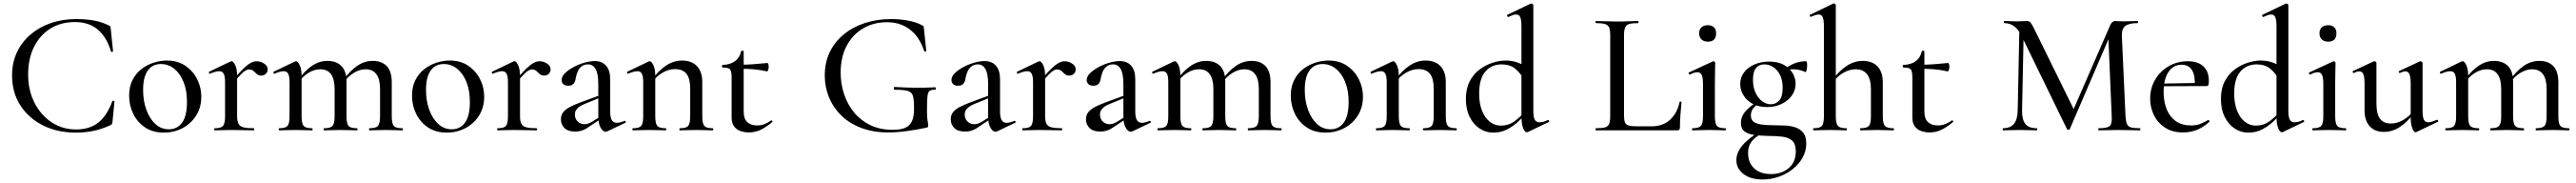

<svg xmlns="http://www.w3.org/2000/svg" viewBox="-20 -745 14742 1046"><path d="M416 -636Q454 -636 486.5 -632.5Q519 -629 547.5 -621Q576 -613 602 -600Q610 -597 611.5 -593.5Q613 -590 614 -578L627 -452Q627 -450 621.5 -448.5Q616 -447 615 -451Q590 -534 539 -576.5Q488 -619 409 -619Q329 -619 269 -582Q209 -545 175 -477.5Q141 -410 141 -318Q141 -250 162 -193Q183 -136 220.5 -93.5Q258 -51 307.5 -28Q357 -5 414 -5Q494 -5 543.5 -45Q593 -85 623 -167Q625 -170 630 -169Q635 -168 635 -165L624 -51Q623 -39 620.5 -36Q618 -33 611 -29Q560 -6 513.5 3.5Q467 13 414 13Q308 13 225.5 -28.5Q143 -70 96 -143.5Q49 -217 49 -314Q49 -386 76.5 -445Q104 -504 154 -547Q204 -590 270.5 -613Q337 -636 416 -636Z M917 13Q856 13 811.5 -16Q767 -45 743 -93.5Q719 -142 719 -198Q719 -250 738.5 -288Q758 -326 790 -350.5Q822 -375 860 -387Q898 -399 935 -399Q997 -399 1041 -369Q1085 -339 1108.5 -292Q1132 -245 1132 -193Q1132 -130 1102 -83.5Q1072 -37 1023.5 -12Q975 13 917 13ZM946 -6Q995 -6 1022.5 -44.5Q1050 -83 1050 -162Q1050 -229 1030 -277.5Q1010 -326 976.5 -352.5Q943 -379 901 -379Q852 -379 825.5 -341.5Q799 -304 799 -231Q799 -168 818 -116.5Q837 -65 870 -35.5Q903 -6 946 -6Z M1315 -271 1309 -282Q1347 -328 1372 -352Q1397 -376 1415 -385.5Q1433 -395 1449 -395Q1470 -395 1491 -382Q1512 -369 1512 -349Q1512 -334 1502 -323.5Q1492 -313 1475 -313Q1459 -313 1449.5 -322Q1440 -331 1430.5 -339.5Q1421 -348 1405 -348Q1397 -348 1387 -343Q1377 -338 1360.5 -321.5Q1344 -305 1315 -271ZM1209 0Q1206 0 1206 -6Q1206 -12 1209 -12Q1245 -12 1256.5 -25.5Q1268 -39 1268 -81V-276Q1268 -308 1260.5 -323Q1253 -338 1235 -338Q1225 -338 1212 -334.5Q1199 -331 1182 -324Q1178 -322 1176 -327.5Q1174 -333 1177 -335L1300 -394Q1304 -395 1306 -395Q1315 -395 1326 -373Q1337 -351 1337 -310V-81Q1337 -53 1344.5 -38Q1352 -23 1372.5 -17.5Q1393 -12 1432 -12Q1435 -12 1435 -6Q1435 0 1432 0Q1406 0 1373 -1Q1340 -2 1303 -2Q1276 -2 1251.5 -1Q1227 0 1209 0Z M2094 0Q2092 0 2092 -6Q2092 -12 2094 -12Q2131 -12 2143 -25.5Q2155 -39 2155 -81V-235Q2155 -349 2072 -349Q2038 -349 2004 -328Q1970 -307 1946 -272L1942 -284Q1982 -340 2024 -368.5Q2066 -397 2113 -397Q2165 -397 2193.5 -367Q2222 -337 2222 -274V-81Q2222 -39 2233.5 -25.5Q2245 -12 2282 -12Q2286 -12 2286 -6Q2286 0 2282 0Q2264 0 2239.5 -1Q2215 -2 2188 -2Q2162 -2 2137.5 -1Q2113 0 2094 0ZM1835 0Q1832 0 1832 -6Q1832 -12 1835 -12Q1871 -12 1883 -25.5Q1895 -39 1895 -81V-235Q1895 -349 1813 -349Q1778 -349 1744.5 -328Q1711 -307 1687 -272L1683 -284Q1723 -340 1765 -368.5Q1807 -397 1853 -397Q1905 -397 1934 -367.5Q1963 -338 1963 -279V-81Q1963 -39 1974.5 -25.5Q1986 -12 2023 -12Q2026 -12 2026 -6Q2026 0 2023 0Q2004 0 1980 -1Q1956 -2 1929 -2Q1902 -2 1877.5 -1Q1853 0 1835 0ZM1578 0Q1575 0 1575 -6Q1575 -12 1578 -12Q1614 -12 1625.5 -25.5Q1637 -39 1637 -81V-276Q1637 -308 1629.5 -323Q1622 -338 1604 -338Q1594 -338 1581 -334.5Q1568 -331 1551 -324Q1547 -322 1545 -327.5Q1543 -333 1546 -335L1669 -394Q1673 -395 1675 -395Q1684 -395 1695 -373Q1706 -351 1706 -310V-81Q1706 -39 1717.5 -25.5Q1729 -12 1766 -12Q1769 -12 1769 -6Q1769 0 1766 0Q1747 0 1723 -1Q1699 -2 1672 -2Q1645 -2 1620.5 -1Q1596 0 1578 0Z M2536 13Q2475 13 2430.5 -16Q2386 -45 2362 -93.5Q2338 -142 2338 -198Q2338 -250 2357.5 -288Q2377 -326 2409 -350.5Q2441 -375 2479 -387Q2517 -399 2554 -399Q2616 -399 2660 -369Q2704 -339 2727.5 -292Q2751 -245 2751 -193Q2751 -130 2721 -83.5Q2691 -37 2642.5 -12Q2594 13 2536 13ZM2565 -6Q2614 -6 2641.5 -44.5Q2669 -83 2669 -162Q2669 -229 2649 -277.5Q2629 -326 2595.5 -352.5Q2562 -379 2520 -379Q2471 -379 2444.5 -341.5Q2418 -304 2418 -231Q2418 -168 2437 -116.5Q2456 -65 2489 -35.5Q2522 -6 2565 -6Z M2934 -271 2928 -282Q2966 -328 2991 -352Q3016 -376 3034 -385.5Q3052 -395 3068 -395Q3089 -395 3110 -382Q3131 -369 3131 -349Q3131 -334 3121 -323.5Q3111 -313 3094 -313Q3078 -313 3068.5 -322Q3059 -331 3049.5 -339.5Q3040 -348 3024 -348Q3016 -348 3006 -343Q2996 -338 2979.5 -321.5Q2963 -305 2934 -271ZM2828 0Q2825 0 2825 -6Q2825 -12 2828 -12Q2864 -12 2875.5 -25.5Q2887 -39 2887 -81V-276Q2887 -308 2879.5 -323Q2872 -338 2854 -338Q2844 -338 2831 -334.5Q2818 -331 2801 -324Q2797 -322 2795 -327.5Q2793 -333 2796 -335L2919 -394Q2923 -395 2925 -395Q2934 -395 2945 -373Q2956 -351 2956 -310V-81Q2956 -53 2963.5 -38Q2971 -23 2991.5 -17.5Q3012 -12 3051 -12Q3054 -12 3054 -6Q3054 0 3051 0Q3025 0 2992 -1Q2959 -2 2922 -2Q2895 -2 2870.5 -1Q2846 0 2828 0Z M3455 6Q3451 8 3446 8Q3431 8 3417.5 -14.5Q3404 -37 3404 -79V-262Q3404 -324 3388.5 -350.5Q3373 -377 3346 -377Q3321 -377 3306 -363.5Q3291 -350 3284.5 -332.5Q3278 -315 3275 -300Q3273 -281 3263.5 -268Q3254 -255 3232 -255Q3212 -255 3203 -265Q3194 -275 3194 -287Q3194 -308 3213.5 -327Q3233 -346 3263 -362Q3293 -378 3325.5 -387Q3358 -396 3384 -396Q3425 -396 3448.5 -369.5Q3472 -343 3472 -292V-108Q3472 -75 3481 -59Q3490 -43 3510 -43Q3527 -43 3554 -54Q3558 -56 3560.5 -50.5Q3563 -45 3558 -43ZM3271 7Q3231 7 3210.5 -13Q3190 -33 3190 -63Q3190 -87 3203 -103.5Q3216 -120 3240.5 -133Q3265 -146 3300 -159L3414 -201L3417 -188L3326 -151Q3311 -145 3298.5 -137Q3286 -129 3278 -117.5Q3270 -106 3270 -90Q3270 -66 3286 -50.5Q3302 -35 3325 -35Q3334 -35 3344 -38Q3354 -41 3368 -49L3427 -86L3429 -72L3356 -24Q3333 -7 3313.5 0Q3294 7 3271 7Z M3871 0Q3868 0 3868 -6Q3868 -12 3871 -12Q3907 -12 3918.5 -25.5Q3930 -39 3930 -81V-238Q3930 -295 3909 -322.5Q3888 -350 3842 -350Q3807 -350 3771.5 -329.5Q3736 -309 3711 -273L3707 -285Q3748 -341 3791.5 -370Q3835 -399 3883 -399Q3938 -399 3968.5 -367Q3999 -335 3999 -276V-81Q3999 -39 4010.5 -25.5Q4022 -12 4059 -12Q4062 -12 4062 -6Q4062 0 4059 0Q4040 0 4016 -1Q3992 -2 3965 -2Q3938 -2 3913.5 -1Q3889 0 3871 0ZM3602 0Q3599 0 3599 -6Q3599 -12 3602 -12Q3638 -12 3649.5 -25.5Q3661 -39 3661 -81V-276Q3661 -308 3653.5 -323Q3646 -338 3628 -338Q3618 -338 3605 -334.5Q3592 -331 3575 -324Q3571 -322 3569 -327.5Q3567 -333 3570 -335L3693 -394Q3697 -395 3699 -395Q3708 -395 3719 -373Q3730 -351 3730 -310V-81Q3730 -39 3741.5 -25.5Q3753 -12 3790 -12Q3793 -12 3793 -6Q3793 0 3790 0Q3771 0 3747 -1Q3723 -2 3696 -2Q3669 -2 3644.5 -1Q3620 0 3602 0Z M4266 12Q4242 12 4219 4.5Q4196 -3 4181.5 -22Q4167 -41 4167 -73V-304Q4167 -327 4163 -339Q4159 -351 4148 -355Q4137 -359 4115 -359Q4112 -359 4112 -366.5Q4112 -374 4115 -374Q4159 -375 4186.5 -395.5Q4214 -416 4221 -452Q4222 -455 4229 -455Q4236 -455 4236 -452V-107Q4236 -66 4256.5 -47Q4277 -28 4313 -28Q4338 -28 4358.5 -37Q4379 -46 4392 -56Q4396 -59 4399.5 -54.5Q4403 -50 4399 -47Q4362 -16 4331 -2Q4300 12 4266 12ZM4369 -337Q4329 -346 4292 -349Q4255 -352 4214 -352V-375Q4254 -375 4291.5 -378Q4329 -381 4372 -385Q4375 -385 4377 -378Q4379 -371 4379 -362Q4379 -354 4376 -345Q4373 -336 4369 -337Z M5063 12Q4977 12 4909.5 -13.5Q4842 -39 4795.5 -84Q4749 -129 4724.5 -188Q4700 -247 4700 -313Q4700 -388 4728.5 -447Q4757 -506 4809 -548.5Q4861 -591 4930 -613.5Q4999 -636 5080 -636Q5132 -636 5178.5 -627Q5225 -618 5256 -601Q5265 -597 5266 -594Q5267 -591 5268 -578L5281 -454Q5281 -451 5276 -450Q5271 -449 5269 -453Q5259 -484 5242 -513.5Q5225 -543 5199 -566.5Q5173 -590 5137.5 -604Q5102 -618 5055 -618Q4981 -618 4921 -583.5Q4861 -549 4826 -484.5Q4791 -420 4791 -330Q4791 -266 4810.5 -207Q4830 -148 4868 -102Q4906 -56 4961.5 -29.5Q5017 -3 5089 -3Q5134 -3 5160.5 -14.5Q5187 -26 5199 -52.5Q5211 -79 5211 -125Q5211 -173 5205 -195.5Q5199 -218 5176 -225Q5153 -232 5101 -232Q5095 -232 5095 -240Q5095 -248 5100 -248Q5166 -244 5219.5 -243.5Q5273 -243 5331 -246Q5336 -246 5336 -239Q5336 -232 5331 -232Q5310 -233 5300 -225.5Q5290 -218 5287.5 -193Q5285 -168 5285 -115Q5285 -82 5287 -66Q5289 -50 5290.5 -42.5Q5292 -35 5292 -27Q5292 -21 5290 -19Q5288 -17 5281 -15Q5229 -4 5171.5 4Q5114 12 5063 12Z M5686 6Q5682 8 5677 8Q5662 8 5648.5 -14.5Q5635 -37 5635 -79V-262Q5635 -324 5619.5 -350.5Q5604 -377 5577 -377Q5552 -377 5537 -363.5Q5522 -350 5515.5 -332.5Q5509 -315 5506 -300Q5504 -281 5494.5 -268Q5485 -255 5463 -255Q5443 -255 5434 -265Q5425 -275 5425 -287Q5425 -308 5444.5 -327Q5464 -346 5494 -362Q5524 -378 5556.5 -387Q5589 -396 5615 -396Q5656 -396 5679.5 -369.5Q5703 -343 5703 -292V-108Q5703 -75 5712 -59Q5721 -43 5741 -43Q5758 -43 5785 -54Q5789 -56 5791.5 -50.5Q5794 -45 5789 -43ZM5502 7Q5462 7 5441.5 -13Q5421 -33 5421 -63Q5421 -87 5434 -103.5Q5447 -120 5471.5 -133Q5496 -146 5531 -159L5645 -201L5648 -188L5557 -151Q5542 -145 5529.5 -137Q5517 -129 5509 -117.5Q5501 -106 5501 -90Q5501 -66 5517 -50.5Q5533 -35 5556 -35Q5565 -35 5575 -38Q5585 -41 5599 -49L5658 -86L5660 -72L5587 -24Q5564 -7 5544.5 0Q5525 7 5502 7Z M5939 -271 5933 -282Q5971 -328 5996 -352Q6021 -376 6039 -385.5Q6057 -395 6073 -395Q6094 -395 6115 -382Q6136 -369 6136 -349Q6136 -334 6126 -323.5Q6116 -313 6099 -313Q6083 -313 6073.5 -322Q6064 -331 6054.5 -339.5Q6045 -348 6029 -348Q6021 -348 6011 -343Q6001 -338 5984.5 -321.5Q5968 -305 5939 -271ZM5833 0Q5830 0 5830 -6Q5830 -12 5833 -12Q5869 -12 5880.5 -25.5Q5892 -39 5892 -81V-276Q5892 -308 5884.5 -323Q5877 -338 5859 -338Q5849 -338 5836 -334.5Q5823 -331 5806 -324Q5802 -322 5800 -327.5Q5798 -333 5801 -335L5924 -394Q5928 -395 5930 -395Q5939 -395 5950 -373Q5961 -351 5961 -310V-81Q5961 -53 5968.5 -38Q5976 -23 5996.5 -17.5Q6017 -12 6056 -12Q6059 -12 6059 -6Q6059 0 6056 0Q6030 0 5997 -1Q5964 -2 5927 -2Q5900 -2 5875.5 -1Q5851 0 5833 0Z M6460 6Q6456 8 6451 8Q6436 8 6422.5 -14.5Q6409 -37 6409 -79V-262Q6409 -324 6393.5 -350.5Q6378 -377 6351 -377Q6326 -377 6311 -363.5Q6296 -350 6289.5 -332.5Q6283 -315 6280 -300Q6278 -281 6268.5 -268Q6259 -255 6237 -255Q6217 -255 6208 -265Q6199 -275 6199 -287Q6199 -308 6218.5 -327Q6238 -346 6268 -362Q6298 -378 6330.5 -387Q6363 -396 6389 -396Q6430 -396 6453.5 -369.5Q6477 -343 6477 -292V-108Q6477 -75 6486 -59Q6495 -43 6515 -43Q6532 -43 6559 -54Q6563 -56 6565.5 -50.5Q6568 -45 6563 -43ZM6276 7Q6236 7 6215.5 -13Q6195 -33 6195 -63Q6195 -87 6208 -103.5Q6221 -120 6245.5 -133Q6270 -146 6305 -159L6419 -201L6422 -188L6331 -151Q6316 -145 6303.5 -137Q6291 -129 6283 -117.5Q6275 -106 6275 -90Q6275 -66 6291 -50.5Q6307 -35 6330 -35Q6339 -35 6349 -38Q6359 -41 6373 -49L6432 -86L6434 -72L6361 -24Q6338 -7 6318.5 0Q6299 7 6276 7Z M7123 0Q7121 0 7121 -6Q7121 -12 7123 -12Q7160 -12 7172 -25.5Q7184 -39 7184 -81V-235Q7184 -349 7101 -349Q7067 -349 7033 -328Q6999 -307 6975 -272L6971 -284Q7011 -340 7053 -368.5Q7095 -397 7142 -397Q7194 -397 7222.5 -367Q7251 -337 7251 -274V-81Q7251 -39 7262.5 -25.5Q7274 -12 7311 -12Q7315 -12 7315 -6Q7315 0 7311 0Q7293 0 7268.5 -1Q7244 -2 7217 -2Q7191 -2 7166.5 -1Q7142 0 7123 0ZM6864 0Q6861 0 6861 -6Q6861 -12 6864 -12Q6900 -12 6912 -25.5Q6924 -39 6924 -81V-235Q6924 -349 6842 -349Q6807 -349 6773.5 -328Q6740 -307 6716 -272L6712 -284Q6752 -340 6794 -368.5Q6836 -397 6882 -397Q6934 -397 6963 -367.5Q6992 -338 6992 -279V-81Q6992 -39 7003.5 -25.5Q7015 -12 7052 -12Q7055 -12 7055 -6Q7055 0 7052 0Q7033 0 7009 -1Q6985 -2 6958 -2Q6931 -2 6906.5 -1Q6882 0 6864 0ZM6607 0Q6604 0 6604 -6Q6604 -12 6607 -12Q6643 -12 6654.5 -25.5Q6666 -39 6666 -81V-276Q6666 -308 6658.5 -323Q6651 -338 6633 -338Q6623 -338 6610 -334.5Q6597 -331 6580 -324Q6576 -322 6574 -327.5Q6572 -333 6575 -335L6698 -394Q6702 -395 6704 -395Q6713 -395 6724 -373Q6735 -351 6735 -310V-81Q6735 -39 6746.5 -25.5Q6758 -12 6795 -12Q6798 -12 6798 -6Q6798 0 6795 0Q6776 0 6752 -1Q6728 -2 6701 -2Q6674 -2 6649.5 -1Q6625 0 6607 0Z M7565 13Q7504 13 7459.5 -16Q7415 -45 7391 -93.5Q7367 -142 7367 -198Q7367 -250 7386.5 -288Q7406 -326 7438 -350.5Q7470 -375 7508 -387Q7546 -399 7583 -399Q7645 -399 7689 -369Q7733 -339 7756.5 -292Q7780 -245 7780 -193Q7780 -130 7750 -83.5Q7720 -37 7671.5 -12Q7623 13 7565 13ZM7594 -6Q7643 -6 7670.5 -44.5Q7698 -83 7698 -162Q7698 -229 7678 -277.5Q7658 -326 7624.5 -352.5Q7591 -379 7549 -379Q7500 -379 7473.5 -341.5Q7447 -304 7447 -231Q7447 -168 7466 -116.5Q7485 -65 7518 -35.5Q7551 -6 7594 -6Z M8126 0Q8123 0 8123 -6Q8123 -12 8126 -12Q8162 -12 8173.5 -25.5Q8185 -39 8185 -81V-238Q8185 -295 8164 -322.5Q8143 -350 8097 -350Q8062 -350 8026.5 -329.5Q7991 -309 7966 -273L7962 -285Q8003 -341 8046.5 -370Q8090 -399 8138 -399Q8193 -399 8223.5 -367Q8254 -335 8254 -276V-81Q8254 -39 8265.5 -25.5Q8277 -12 8314 -12Q8317 -12 8317 -6Q8317 0 8314 0Q8295 0 8271 -1Q8247 -2 8220 -2Q8193 -2 8168.5 -1Q8144 0 8126 0ZM7857 0Q7854 0 7854 -6Q7854 -12 7857 -12Q7893 -12 7904.5 -25.5Q7916 -39 7916 -81V-276Q7916 -308 7908.5 -323Q7901 -338 7883 -338Q7873 -338 7860 -334.5Q7847 -331 7830 -324Q7826 -322 7824 -327.5Q7822 -333 7825 -335L7948 -394Q7952 -395 7954 -395Q7963 -395 7974 -373Q7985 -351 7985 -310V-81Q7985 -39 7996.5 -25.5Q8008 -12 8045 -12Q8048 -12 8048 -6Q8048 0 8045 0Q8026 0 8002 -1Q7978 -2 7951 -2Q7924 -2 7899.5 -1Q7875 0 7857 0Z M8525 13Q8483 13 8447.5 -10.5Q8412 -34 8390.5 -77Q8369 -120 8369 -179Q8369 -238 8390.5 -279.5Q8412 -321 8446.5 -347Q8481 -373 8521 -386Q8561 -399 8597 -399Q8633 -399 8663.5 -388Q8694 -377 8720 -359L8704 -287Q8681 -328 8651 -352.5Q8621 -377 8574 -377Q8516 -377 8480.5 -336Q8445 -295 8445 -210Q8445 -153 8461.5 -112Q8478 -71 8506 -49Q8534 -27 8569 -27Q8613 -27 8646 -51Q8679 -75 8709 -109L8718 -101Q8697 -77 8669 -50.5Q8641 -24 8605.5 -5.5Q8570 13 8525 13ZM8755 -715V-112Q8755 -77 8763 -61.5Q8771 -46 8789 -46Q8798 -46 8810.5 -48.5Q8823 -51 8838 -59Q8842 -61 8844.5 -55.5Q8847 -50 8844 -48L8725 9Q8721 11 8718 11Q8706 11 8696.5 -13Q8687 -37 8687 -81V-594Q8687 -630 8680.5 -646Q8674 -662 8656 -662Q8647 -662 8637 -658.5Q8627 -655 8612 -648Q8608 -647 8605.5 -653Q8603 -659 8606 -660L8739 -724Q8741 -725 8744 -725Q8747 -725 8751 -722Q8755 -719 8755 -715Z M9274 -543V-85Q9274 -59 9279.5 -45.5Q9285 -32 9300.5 -27.5Q9316 -23 9347 -23H9432Q9497 -23 9538 -61Q9579 -99 9592 -162Q9592 -165 9597.5 -164.5Q9603 -164 9603 -161Q9600 -132 9597 -91Q9594 -50 9594 -15Q9594 0 9579 0H9113Q9111 0 9111 -6Q9111 -12 9113 -12Q9148 -12 9165.5 -17Q9183 -22 9189 -37Q9195 -52 9195 -81V-544Q9195 -573 9189 -587.5Q9183 -602 9165.5 -607.5Q9148 -613 9113 -613Q9111 -613 9111 -619Q9111 -625 9113 -625Q9137 -625 9168.5 -623.5Q9200 -622 9234 -622Q9270 -622 9300.5 -623.5Q9331 -625 9355 -625Q9357 -625 9357 -619Q9357 -613 9355 -613Q9320 -613 9303 -607.5Q9286 -602 9280 -587Q9274 -572 9274 -543Z M9666 0Q9663 0 9663 -6Q9663 -12 9666 -12Q9702 -12 9714 -25.5Q9726 -39 9726 -81V-265Q9726 -300 9719 -316Q9712 -332 9694 -332Q9686 -332 9675.5 -329Q9665 -326 9651 -319Q9647 -318 9644.5 -323.5Q9642 -329 9646 -331L9782 -394Q9785 -395 9786 -395Q9789 -395 9792.5 -392Q9796 -389 9796 -385Q9796 -376 9795 -346Q9794 -316 9794 -267V-81Q9794 -39 9805.5 -25.5Q9817 -12 9854 -12Q9857 -12 9857 -6Q9857 0 9854 0Q9836 0 9811.5 -1Q9787 -2 9760 -2Q9733 -2 9709 -1Q9685 0 9666 0ZM9754 -507Q9731 -507 9717.5 -519.5Q9704 -532 9704 -555Q9704 -577 9717.5 -589Q9731 -601 9754 -601Q9776 -601 9788.5 -589Q9801 -577 9801 -555Q9801 -507 9754 -507Z M10067 281Q9998 281 9957.5 249.5Q9917 218 9917 170Q9917 127 9952 85.5Q9987 44 10059 2L10070 14Q10046 26 10026.5 41.5Q10007 57 9995.5 78Q9984 99 9984 130Q9984 168 10000.5 195Q10017 222 10046.5 236Q10076 250 10115 250Q10177 250 10217 215.5Q10257 181 10257 121Q10257 78 10237 59.5Q10217 41 10182 36.5Q10147 32 10100 32Q10059 31 10023.5 27Q9988 23 9965.5 7.5Q9943 -8 9943 -42Q9943 -77 9965.5 -104.5Q9988 -132 10032 -161L10043 -153Q10020 -136 10010 -120.5Q10000 -105 10000 -85Q10000 -62 10014.5 -50Q10029 -38 10059.5 -33.5Q10090 -29 10139 -29Q10166 -29 10196.5 -27.5Q10227 -26 10254.5 -17Q10282 -8 10299.5 13.5Q10317 35 10317 75Q10317 117 10297 154Q10277 191 10242 219.5Q10207 248 10161.5 264.5Q10116 281 10067 281ZM10093 -133Q10045 -133 10010.5 -151.5Q9976 -170 9957.5 -200.5Q9939 -231 9939 -265Q9939 -303 9961.5 -332Q9984 -361 10021.5 -377Q10059 -393 10104 -393Q10155 -393 10188.5 -374.5Q10222 -356 10239 -327Q10256 -298 10256 -266Q10256 -229 10234.5 -199Q10213 -169 10176 -151Q10139 -133 10093 -133ZM10114 -149Q10142 -149 10162 -170.5Q10182 -192 10182 -242Q10182 -286 10167 -316Q10152 -346 10128 -361.5Q10104 -377 10077 -377Q10047 -377 10029.5 -356Q10012 -335 10012 -290Q10012 -245 10027.5 -213Q10043 -181 10066.5 -165Q10090 -149 10114 -149ZM10188 -316 10189 -349Q10221 -371 10250.5 -383Q10280 -395 10316 -395Q10319 -395 10320.5 -387.5Q10322 -380 10322 -371Q10322 -359 10319 -345Q10316 -331 10312 -333Q10300 -339 10282 -344Q10264 -349 10243 -349Q10230 -349 10219 -347Q10208 -345 10196 -341Z M10358 0Q10356 0 10356 -6Q10356 -12 10358 -12Q10395 -12 10406.5 -25.5Q10418 -39 10418 -81V-595Q10418 -630 10411.5 -646Q10405 -662 10388 -662Q10373 -662 10344 -649Q10341 -647 10338 -653Q10335 -659 10338 -660L10472 -725Q10473 -725 10473.5 -725Q10474 -725 10475 -725Q10479 -725 10482.5 -722Q10486 -719 10486 -715V-81Q10486 -39 10498 -25.5Q10510 -12 10547 -12Q10550 -12 10550 -6Q10550 0 10547 0Q10528 0 10504 -1Q10480 -2 10453 -2Q10426 -2 10401.5 -1Q10377 0 10358 0ZM10627 0Q10625 0 10625 -6Q10625 -12 10627 -12Q10664 -12 10675.5 -25.5Q10687 -39 10687 -81V-235Q10687 -349 10599 -349Q10564 -349 10528 -328Q10492 -307 10468 -272L10463 -284Q10505 -340 10548.5 -368.5Q10592 -397 10640 -397Q10695 -397 10725 -365Q10755 -333 10755 -274V-81Q10755 -39 10767 -25.5Q10779 -12 10816 -12Q10819 -12 10819 -6Q10819 0 10816 0Q10797 0 10773 -1Q10749 -2 10722 -2Q10695 -2 10670.5 -1Q10646 0 10627 0Z M11023 12Q10999 12 10976 4.5Q10953 -3 10938.5 -22Q10924 -41 10924 -73V-304Q10924 -327 10920 -339Q10916 -351 10905 -355Q10894 -359 10872 -359Q10869 -359 10869 -366.5Q10869 -374 10872 -374Q10916 -375 10943.5 -395.5Q10971 -416 10978 -452Q10979 -455 10986 -455Q10993 -455 10993 -452V-107Q10993 -66 11013.5 -47Q11034 -28 11070 -28Q11095 -28 11115.5 -37Q11136 -46 11149 -56Q11153 -59 11156.5 -54.5Q11160 -50 11156 -47Q11119 -16 11088 -2Q11057 12 11023 12ZM11126 -337Q11086 -346 11049 -349Q11012 -352 10971 -352V-375Q11011 -375 11048.5 -378Q11086 -381 11129 -385Q11132 -385 11134 -378Q11136 -371 11136 -362Q11136 -354 11133 -345Q11130 -336 11126 -337Z M11527 -114 11537 -602 11562 -600 11552 -114Q11551 -62 11570.5 -37Q11590 -12 11636 -12Q11639 -12 11639 -6Q11639 0 11636 0Q11614 0 11591 -1Q11568 -2 11539 -2Q11512 -2 11488 -1Q11464 0 11443 0Q11441 0 11441 -6Q11441 -12 11443 -12Q11485 -12 11505.5 -37Q11526 -62 11527 -114ZM12227 -12Q12229 -12 12229 -6Q12229 0 12227 0Q12202 0 12171 -1Q12140 -2 12105 -2Q12072 -2 12043 -1Q12014 0 11991 0Q11988 0 11988 -6Q11988 -12 11991 -12Q12040 -12 12054 -25Q12068 -38 12065 -81L12045 -552L12084 -608L11825 -7Q11824 -3 11817.5 -3Q11811 -3 11809 -7L11548 -542Q11513 -613 11450 -613Q11448 -613 11448 -619Q11448 -625 11450 -625Q11468 -625 11487.5 -624Q11507 -623 11521 -623Q11540 -623 11555.5 -624Q11571 -625 11579 -625Q11593 -625 11601 -615.5Q11609 -606 11625 -573L11852 -112L11815 -48L12056 -600Q12061 -612 12068.5 -618.5Q12076 -625 12086 -625Q12093 -625 12103.5 -624Q12114 -623 12128 -623Q12156 -623 12175 -624Q12194 -625 12214 -625Q12216 -625 12216 -619Q12216 -613 12214 -613Q12166 -613 12144 -597.5Q12122 -582 12123 -541L12144 -81Q12146 -52 12152 -37Q12158 -22 12175 -17Q12192 -12 12227 -12Z M12474 12Q12412 12 12370 -15.5Q12328 -43 12306.5 -87Q12285 -131 12285 -181Q12285 -241 12313.5 -289.5Q12342 -338 12391 -366.5Q12440 -395 12500 -395Q12558 -395 12589.5 -366Q12621 -337 12621 -281Q12621 -268 12618.5 -260.5Q12616 -253 12609 -253H12540Q12544 -313 12524.5 -344Q12505 -375 12466 -375Q12417 -375 12389.5 -333Q12362 -291 12362 -220Q12362 -163 12380 -119.5Q12398 -76 12433 -52Q12468 -28 12518 -28Q12551 -28 12572.5 -37Q12594 -46 12617 -59Q12619 -61 12622.5 -56.5Q12626 -52 12624 -49Q12588 -16 12551 -2Q12514 12 12474 12ZM12339 -252 12338 -267 12562 -271V-253Z M12846 13Q12804 13 12768.5 -10.5Q12733 -34 12711.5 -77Q12690 -120 12690 -179Q12690 -238 12711.5 -279.5Q12733 -321 12767.5 -347Q12802 -373 12842 -386Q12882 -399 12918 -399Q12954 -399 12984.5 -388Q13015 -377 13041 -359L13025 -287Q13002 -328 12972 -352.5Q12942 -377 12895 -377Q12837 -377 12801.5 -336Q12766 -295 12766 -210Q12766 -153 12782.5 -112Q12799 -71 12827 -49Q12855 -27 12890 -27Q12934 -27 12967 -51Q13000 -75 13030 -109L13039 -101Q13018 -77 12990 -50.5Q12962 -24 12926.5 -5.5Q12891 13 12846 13ZM13076 -715V-112Q13076 -77 13084 -61.5Q13092 -46 13110 -46Q13119 -46 13131.5 -48.5Q13144 -51 13159 -59Q13163 -61 13165.5 -55.5Q13168 -50 13165 -48L13046 9Q13042 11 13039 11Q13027 11 13017.5 -13Q13008 -37 13008 -81V-594Q13008 -630 13001.5 -646Q12995 -662 12977 -662Q12968 -662 12958 -658.5Q12948 -655 12933 -648Q12929 -647 12926.5 -653Q12924 -659 12927 -660L13060 -724Q13062 -725 13065 -725Q13068 -725 13072 -722Q13076 -719 13076 -715Z M13216 0Q13213 0 13213 -6Q13213 -12 13216 -12Q13252 -12 13264 -25.5Q13276 -39 13276 -81V-265Q13276 -300 13269 -316Q13262 -332 13244 -332Q13236 -332 13225.5 -329Q13215 -326 13201 -319Q13197 -318 13194.5 -323.5Q13192 -329 13196 -331L13332 -394Q13335 -395 13336 -395Q13339 -395 13342.5 -392Q13346 -389 13346 -385Q13346 -376 13345 -346Q13344 -316 13344 -267V-81Q13344 -39 13355.5 -25.5Q13367 -12 13404 -12Q13407 -12 13407 -6Q13407 0 13404 0Q13386 0 13361.5 -1Q13337 -2 13310 -2Q13283 -2 13259 -1Q13235 0 13216 0ZM13304 -507Q13281 -507 13267.5 -519.5Q13254 -532 13254 -555Q13254 -577 13267.5 -589Q13281 -601 13304 -601Q13326 -601 13338.5 -589Q13351 -577 13351 -555Q13351 -507 13304 -507Z M13622 9Q13571 9 13541.5 -23.5Q13512 -56 13512 -114V-265Q13512 -303 13505.5 -320Q13499 -337 13482 -337Q13469 -337 13451 -328Q13447 -326 13444.5 -332Q13442 -338 13446 -339L13564 -394Q13566 -395 13568 -395Q13572 -395 13576 -392Q13580 -389 13580 -385V-152Q13580 -94 13600.5 -66.5Q13621 -39 13663 -39Q13699 -39 13734.5 -60Q13770 -81 13795 -115L13800 -104Q13758 -48 13714.5 -19.5Q13671 9 13622 9ZM13844 -385V-110Q13844 -76 13851.5 -61Q13859 -46 13877 -46Q13886 -46 13897.5 -49.5Q13909 -53 13926 -60Q13930 -62 13932.5 -56.5Q13935 -51 13932 -49L13808 10Q13806 11 13803 11Q13795 11 13785.5 -11.5Q13776 -34 13776 -76V-265Q13776 -303 13769 -320Q13762 -337 13746 -337Q13733 -337 13714 -328Q13711 -326 13708.5 -332Q13706 -338 13710 -339L13828 -394Q13830 -395 13832 -395Q13835 -395 13839.5 -392Q13844 -389 13844 -385Z M14493 0Q14491 0 14491 -6Q14491 -12 14493 -12Q14530 -12 14542 -25.5Q14554 -39 14554 -81V-235Q14554 -349 14471 -349Q14437 -349 14403 -328Q14369 -307 14345 -272L14341 -284Q14381 -340 14423 -368.5Q14465 -397 14512 -397Q14564 -397 14592.5 -367Q14621 -337 14621 -274V-81Q14621 -39 14632.5 -25.5Q14644 -12 14681 -12Q14685 -12 14685 -6Q14685 0 14681 0Q14663 0 14638.5 -1Q14614 -2 14587 -2Q14561 -2 14536.5 -1Q14512 0 14493 0ZM14234 0Q14231 0 14231 -6Q14231 -12 14234 -12Q14270 -12 14282 -25.5Q14294 -39 14294 -81V-235Q14294 -349 14212 -349Q14177 -349 14143.5 -328Q14110 -307 14086 -272L14082 -284Q14122 -340 14164 -368.5Q14206 -397 14252 -397Q14304 -397 14333 -367.5Q14362 -338 14362 -279V-81Q14362 -39 14373.5 -25.5Q14385 -12 14422 -12Q14425 -12 14425 -6Q14425 0 14422 0Q14403 0 14379 -1Q14355 -2 14328 -2Q14301 -2 14276.5 -1Q14252 0 14234 0ZM13977 0Q13974 0 13974 -6Q13974 -12 13977 -12Q14013 -12 14024.5 -25.5Q14036 -39 14036 -81V-276Q14036 -308 14028.5 -323Q14021 -338 14003 -338Q13993 -338 13980 -334.5Q13967 -331 13950 -324Q13946 -322 13944 -327.5Q13942 -333 13945 -335L14068 -394Q14072 -395 14074 -395Q14083 -395 14094 -373Q14105 -351 14105 -310V-81Q14105 -39 14116.5 -25.5Q14128 -12 14165 -12Q14168 -12 14168 -6Q14168 0 14165 0Q14146 0 14122 -1Q14098 -2 14071 -2Q14044 -2 14019.5 -1Q13995 0 13977 0Z"/></svg>

Font: Cormorant Garamond Light Medium
Style: Regular
Weight: 500
Version: Version 4.001